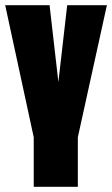

<svg xmlns="http://www.w3.org/2000/svg" viewBox="-20 -720 432 740"><path d="M280 0V-191L392 -700H239L205 -404L171 -700H0L110 -191V0Z"/></svg>

Font: Queering Heavy
Style: Bold
Weight: 900
Designer: Adam Naccarato
Foundry: adamnac
Version: Version 2.000;hotconv 1.0.109;makeotfexe 2.5.65596